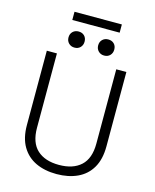

<svg xmlns="http://www.w3.org/2000/svg" viewBox="-141 -1068 946 1175"><g transform="rotate(15 332.0 -480.0)"><path d="M332 14Q257 14 200.5 -12.5Q144 -39 112 -93Q80 -147 80 -229V-700H144V-229Q144 -135 193.5 -89.5Q243 -44 332 -44Q421 -44 470.5 -89.5Q520 -135 520 -229V-700H584V-229Q584 -147 552.5 -93Q521 -39 464 -12.5Q407 14 332 14ZM426 -762Q404 -762 389.5 -776.5Q375 -791 375 -813Q375 -836 389.5 -850Q404 -864 426 -864Q449 -864 463 -850Q477 -836 477 -813Q477 -791 463 -776.5Q449 -762 426 -762ZM238 -762Q216 -762 201.5 -776.5Q187 -791 187 -813Q187 -836 201.5 -850Q216 -864 238 -864Q261 -864 275 -850Q289 -836 289 -813Q289 -791 275 -776.5Q261 -762 238 -762ZM182 -922V-974H482V-922Z"/></g></svg>

Font: Space Grotesk Light Light
Style: Regular
Weight: 300
Version: Version 2.000